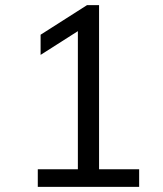

<svg xmlns="http://www.w3.org/2000/svg" viewBox="-20 -732 640 752"><path d="M368 -69H525V0H128V-69H285V-610L139 -517V-596L321 -712H368Z"/></svg>

Font: Muli-Regular
Style: Regular
Weight: 400
Version: Version 2.000